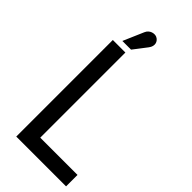

<svg xmlns="http://www.w3.org/2000/svg" viewBox="-272 -928 984 984"><g transform="rotate(45 220.0 -436.0)"><path d="M439 0V-83H169V-700H78V0ZM179 -731 235 -804C256 -831 246 -859 223 -869C207 -876 176 -871 164 -842L116 -731Z"/></g></svg>

Font: Advent Pro
Style: SemiBold
Weight: 600
Designer: Andreas Kalpakidis
Foundry: Andreas Kalpakidis
Version: Version 2.002 2008